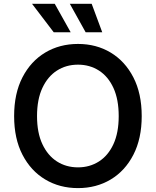

<svg xmlns="http://www.w3.org/2000/svg" viewBox="-20 -965 808 995"><path d="M384.3 9.8Q289.1 9.8 214.4 -34.9Q139.6 -79.6 96.4 -163.1Q53.2 -246.6 53.2 -363.3Q53.2 -480.5 96.4 -564.2Q139.6 -647.9 214.4 -692.6Q289.1 -737.3 384.3 -737.3Q479 -737.3 553.5 -692.6Q627.9 -647.9 671.1 -564.2Q714.4 -480.5 714.4 -363.3Q714.4 -246.6 671.1 -162.8Q627.9 -79.1 553.5 -34.7Q479 9.8 384.3 9.8ZM384.3 -97.7Q444.8 -97.7 492.7 -128.2Q540.5 -158.7 567.9 -218Q595.2 -277.3 595.2 -363.3Q595.2 -449.7 567.9 -509.3Q540.5 -568.8 492.7 -599.4Q444.8 -629.9 384.3 -629.9Q322.8 -629.9 274.9 -599.1Q227.1 -568.4 199.5 -509Q171.9 -449.7 171.9 -363.3Q171.9 -277.3 199.5 -218.3Q227.1 -159.2 274.9 -128.4Q322.8 -97.7 384.3 -97.7ZM423.8 -797.9 341.8 -945.3H455.1L509.8 -797.9ZM258.3 -797.9 146 -945.3H263.7L346.2 -797.9Z"/></svg>

Font: Inter
Style: 540
Weight: 540
Designer: Rasmus Andersson
Foundry: rsms
Version: Version 4.001;git-66647c0bb